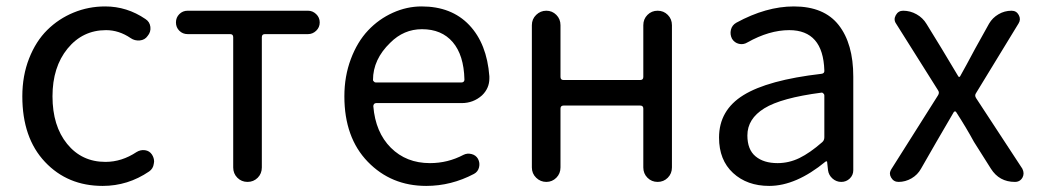

<svg xmlns="http://www.w3.org/2000/svg" viewBox="-20 -577 3304 609"><path d="M305.7 12.7Q194.3 12.7 122.6 -63.5Q50.8 -139.6 50.8 -271.5Q50.8 -336.9 72.3 -391.6Q93.8 -446.3 129.9 -481.9Q166 -517.6 213.4 -537.1Q260.7 -556.6 313.5 -556.6Q382.8 -556.6 441.4 -516.6Q455.1 -507.8 457 -491.7Q459 -475.6 448.2 -462.9Q439.5 -450.2 423.3 -448.7Q407.2 -447.3 394.5 -456.1Q357.4 -481.4 316.4 -481.4Q242.2 -481.4 194.3 -422.9Q146.5 -364.3 146.5 -271.5Q146.5 -177.7 192.9 -120.6Q239.3 -63.5 314.5 -63.5Q366.2 -63.5 413.1 -94.7Q425.8 -102.5 439.9 -100.6Q454.1 -98.6 461.9 -86.9Q468.8 -76.2 468.8 -64.5Q468.8 -61.5 467.8 -57.6Q465.8 -42 453.1 -33.2Q385.7 12.7 305.7 12.7Z M719.7 -45.9V-459Q719.7 -468.8 710 -468.8H575.2Q559.6 -468.8 548.8 -479.5Q538.1 -490.2 538.1 -505.9Q538.1 -521.5 548.8 -532.2Q559.6 -543 575.2 -543H957Q971.7 -543 982.9 -532.2Q994.1 -521.5 994.1 -505.9Q994.1 -490.2 982.9 -479.5Q971.7 -468.8 957 -468.8H820.3Q810.5 -468.8 810.5 -459V-45.9Q810.5 -26.4 797.4 -13.2Q784.2 0 765.1 0Q746.1 0 732.9 -13.2Q719.7 -26.4 719.7 -45.9Z M1332 12.7Q1220.7 12.7 1146.5 -64Q1072.3 -140.6 1072.3 -271.5Q1072.3 -335 1092.8 -389.6Q1113.3 -444.3 1147.5 -480.5Q1181.6 -516.6 1226.1 -536.6Q1270.5 -556.6 1317.4 -556.6Q1412.1 -556.6 1468.3 -497.6Q1524.4 -438.5 1532.2 -335Q1532.2 -331.1 1532.2 -328.1Q1532.2 -296.9 1508.8 -274.4Q1481.4 -250 1444.3 -250H1172.9Q1168.9 -250 1166.5 -247.1Q1164.1 -244.1 1164.1 -240.2Q1170.9 -157.2 1219.7 -108.4Q1268.6 -59.6 1343.8 -59.6Q1400.4 -59.6 1450.2 -85.9Q1461.9 -91.8 1475.6 -88.4Q1489.3 -85 1496.1 -73.2Q1502.9 -60.5 1499.5 -46.4Q1496.1 -32.2 1483.4 -25.4Q1411.1 12.7 1332 12.7ZM1163.1 -323.2Q1163.1 -320.3 1166 -318.4Q1168 -315.4 1171.9 -315.4H1443.4Q1448.2 -315.4 1450.7 -317.9Q1453.1 -320.3 1453.1 -324.2Q1453.1 -324.2 1453.1 -325.2Q1451.2 -402.3 1416 -443.4Q1380.9 -484.4 1318.4 -484.4Q1260.7 -484.4 1217.8 -441.4Q1163.1 -388.7 1163.1 -323.2Z M1667 -45.9V-497.1Q1667 -516.6 1680.7 -529.8Q1694.3 -543 1712.9 -543Q1731.4 -543 1744.6 -529.8Q1757.8 -516.6 1757.8 -497.1V-333Q1757.8 -323.2 1767.6 -323.2H2010.7Q2020.5 -323.2 2020.5 -333V-497.1Q2020.5 -516.6 2033.7 -529.8Q2046.9 -543 2065.9 -543Q2085 -543 2098.1 -529.8Q2111.3 -516.6 2111.3 -497.1V-45.9Q2111.3 -26.4 2098.1 -13.2Q2085 0 2065.9 0Q2046.9 0 2033.7 -13.2Q2020.5 -26.4 2020.5 -45.9V-232.4Q2020.5 -242.2 2010.7 -242.2H1767.6Q1757.8 -242.2 1757.8 -232.4V-45.9Q1757.8 -26.4 1744.6 -13.2Q1731.4 0 1712.9 0Q1694.3 0 1680.7 -13.2Q1667 -26.4 1667 -45.9Z M2419.9 12.7Q2349.6 12.7 2305.2 -28.3Q2260.7 -69.3 2260.7 -140.6Q2260.7 -227.5 2338.4 -275.4Q2416 -323.2 2585 -342.8Q2595.7 -343.8 2594.7 -353.5Q2590.8 -481.4 2483.4 -481.4Q2419.9 -481.4 2350.6 -442.4Q2337.9 -434.6 2323.7 -438Q2309.6 -441.4 2301.8 -454.1Q2294.9 -467.8 2298.3 -482.4Q2301.8 -497.1 2315.4 -504.9Q2410.2 -556.6 2498 -556.6Q2593.8 -556.6 2640.1 -497.6Q2686.5 -438.5 2686.5 -334V-37.1Q2686.5 -21.5 2675.3 -10.7Q2664.1 0 2648.4 0Q2632.8 0 2620.6 -10.7Q2608.4 -21.5 2606.4 -37.1L2603.5 -63.5Q2603.5 -65.4 2602.1 -65.4Q2600.6 -65.4 2598.6 -64.5Q2504.9 12.7 2419.9 12.7ZM2446.3 -59.6Q2482.4 -59.6 2515.6 -75.7Q2548.8 -91.8 2587.9 -126Q2594.7 -131.8 2594.7 -141.6V-274.4Q2594.7 -278.3 2591.8 -280.3Q2589.8 -283.2 2586.9 -283.2Q2585.9 -283.2 2585.9 -283.2Q2458 -266.6 2404.3 -233.4Q2350.6 -200.2 2350.6 -147.5Q2350.6 -102.5 2376.5 -81.1Q2402.3 -59.6 2446.3 -59.6Z M2830.1 0Q2814.5 0 2806.6 -13.7Q2802.7 -20.5 2802.7 -26.4Q2802.7 -33.2 2807.6 -41L2955.1 -274.4Q2960.9 -283.2 2955.1 -291L2822.3 -502Q2813.5 -514.6 2821.3 -528.8Q2829.1 -543 2844.7 -543Q2867.2 -543 2887.2 -531.7Q2907.2 -520.5 2918.9 -501L2966.8 -422.9Q2968.8 -419.9 3019.5 -335Q3020.5 -333 3022.5 -333Q3024.4 -333 3025.4 -335Q3042 -364.3 3073.2 -422.9L3117.2 -502Q3127.9 -520.5 3147 -531.7Q3166 -543 3188.5 -543Q3204.1 -543 3211.4 -529.3Q3218.8 -515.6 3210.9 -502.9L3076.2 -282.2Q3070.3 -274.4 3076.2 -265.6L3222.7 -42Q3226.6 -34.2 3226.6 -27.3Q3226.6 -20.5 3223.6 -14.6Q3215.8 0 3199.2 0Q3149.4 0 3123 -42L3069.3 -127Q3044.9 -171.9 3012.7 -221.7Q3011.7 -223.6 3009.3 -223.6Q3006.8 -223.6 3005.4 -221.7Q3003.9 -219.7 2950.2 -127L2901.4 -42Q2890.6 -22.5 2871.1 -11.2Q2851.6 0 2830.1 0Z"/></svg>

Font: irohamaru Regular
Style: Regular
Weight: 400
Designer: [Source Han Sans]
Ryoko NISHIZUKA  (kana & ideographs); Paul D. Hunt (Latin, Greek & Cyrillic); Wenlong ZHANG  (bopomofo
Version: Version 1.00